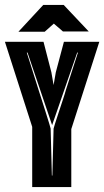

<svg xmlns="http://www.w3.org/2000/svg" viewBox="-35 -761 424 781"><path d="M96 0V-245L-15 -591H142L174 -467L183 -415L192 -467L225 -591H369L255 -236V0ZM176 -47H178L183 -238Q183 -240 189 -258.5Q195 -277 203.5 -303Q212 -329 220.5 -354.5Q229 -380 233 -395Q244 -429 256 -466.5Q268 -504 282 -547H279L177 -252L77 -547H74L122 -395Q127 -380 135 -354.5Q143 -329 151.5 -302.5Q160 -276 165.5 -257.5Q171 -239 171 -238ZM40 -632 141 -741H224L326 -633H221L184 -665L147 -632Z"/></svg>

Font: Alumni Sans Inline One
Style: Regular
Weight: 400
Designer: Robert E. Leuschke
Foundry: Robert E. Leuschke
Version: Version 1.100; ttfautohint (v1.8.3)